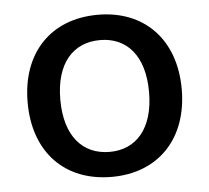

<svg xmlns="http://www.w3.org/2000/svg" viewBox="-43 -542 650 597"><g transform="rotate(-5 282.5 -244.0)"><path d="M283 9C428 9 523 -89 523 -244C523 -399 428 -497 283 -497C136 -497 42 -399 42 -244C42 -89 136 9 283 9ZM283 -69C199 -69 144 -130 144 -244C144 -358 199 -418 283 -418C366 -418 421 -358 421 -244C421 -130 366 -69 283 -69Z"/></g></svg>

Font: Nunito SemiBold
Style: Regular
Weight: 600
Designer: Vernon Adams
Foundry: Vernon Adams
Version: Version 3.602